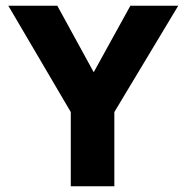

<svg xmlns="http://www.w3.org/2000/svg" viewBox="-20 -650 649 670"><path d="M180 -630 307 -398 435 -630H602L379 -259V0H227V-259L9 -630Z"/></svg>

Font: Ek Mukta ExtraBold
Style: Regular
Weight: 800
Designer: Girish Dalvi and Yashodeep Gholap
Foundry: Ek Type
Version: Version 2.538;PS 1.002;hotconv 16.6.51;makeotf.lib2.5.65220;